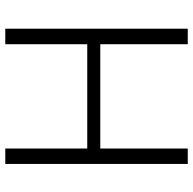

<svg xmlns="http://www.w3.org/2000/svg" viewBox="-22 -730 751 748"><g transform="rotate(-90 354.0 -355.5)"><path d="M616.7 0H556.2V-340.8H149.9V0H89.8V-710.9H149.9V-391.6H556.2V-710.9H616.7Z"/></g></svg>

Font: RobotoInd Light
Style: Regular
Weight: 300
Designer: Google
Version: Version 2.001151; 2014